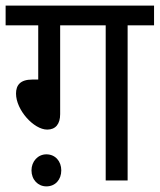

<svg xmlns="http://www.w3.org/2000/svg" viewBox="-20 -642 568 683"><path d="M194 -552H356V0H434V-552H528V-622H0V-552H116V-359H95C52 -359 37 -339 37 -309C37 -251 100 -181 148 -181C178 -181 194 -201 194 -236ZM92 -36C92 -3 115 21 145 21C177 21 198 -3 198 -36C198 -68 177 -93 145 -93C115 -93 92 -68 92 -36Z"/></svg>

Font: Noto Sans Devanagari UI SemiCondensed
Style: Regular
Weight: 400
Width: 4
Designer: Jelle Bosma - Monotype Design Team
Foundry: Monotype Imaging Inc.
Version: Version 2.004